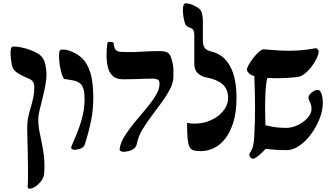

<svg xmlns="http://www.w3.org/2000/svg" viewBox="-20 -905 2003 1165"><path d="M161 240Q155 240 151 237Q147 234 148 222Q150 201 150 166Q150 131 149.5 89Q149 47 148 5Q147 -37 146 -72.5Q145 -108 145 -129Q145 -165 151.5 -195Q158 -225 166.5 -253Q175 -281 181.5 -310.5Q188 -340 188 -375Q188 -397 180 -408.5Q172 -420 158 -426.5Q144 -433 124 -441.5Q104 -450 80 -467Q72 -472 62.5 -484.5Q53 -497 48 -536Q45 -555 44 -575Q43 -595 46.5 -609Q50 -623 60 -623Q82 -623 109 -617.5Q136 -612 162 -602.5Q188 -593 209 -580.5Q230 -568 239 -553Q250 -538 256 -510Q262 -482 262 -455Q262 -421 254.5 -383Q247 -345 237.5 -307Q228 -269 220 -236Q212 -203 212 -180Q212 -147 218.5 -112Q225 -77 233.5 -37.5Q242 2 247 48Q252 94 248 148Q245 174 229 194.5Q213 215 193.5 227.5Q174 240 161 240Z M431 4Q425 4 417 -0.5Q409 -5 414 -18Q423 -40 436 -70Q449 -100 462 -136.5Q475 -173 484 -215Q493 -257 493 -303Q494 -363 475.5 -388.5Q457 -414 407 -420Q399 -422 390 -423Q381 -424 372 -425Q366 -426 359 -444Q352 -462 346.5 -488.5Q341 -515 339 -541.5Q337 -568 339.5 -586Q342 -604 352 -604Q363 -604 374 -603.5Q385 -603 399 -598Q447 -582 479 -551Q511 -520 528.5 -463Q546 -406 546 -313Q546 -238 532.5 -172Q519 -106 495 -30Q489 -10 467.5 -3Q446 4 431 4Z M706 -2Q711 -40 737.5 -81.5Q764 -123 799 -165Q834 -207 868.5 -248Q903 -289 925.5 -326.5Q948 -364 948 -396Q949 -417 935 -423Q921 -429 907 -428Q879 -428 858.5 -427Q838 -426 819 -425.5Q800 -425 778 -424.5Q756 -424 724 -424Q687 -424 665.5 -443Q644 -462 635.5 -494Q627 -526 626.5 -565.5Q626 -605 632 -646Q633 -650 642 -651Q651 -652 660.5 -650Q670 -648 670 -640Q672 -614 682 -603Q692 -592 710 -590.5Q728 -589 751 -589Q793 -588 840.5 -591.5Q888 -595 946 -595Q981 -595 995 -587Q1009 -579 1016 -561Q1024 -540 1029 -514Q1034 -488 1032 -434Q1030 -399 1010 -361Q990 -323 960.5 -283Q931 -243 900 -201.5Q869 -160 844.5 -119.5Q820 -79 812 -39Q807 -7 780.5 4.5Q754 16 729 16Q720 16 712.5 12Q705 8 706 -2Z M1115 -159Q1129 -158 1137 -156.5Q1145 -155 1160 -155Q1205 -155 1242 -168.5Q1279 -182 1306.5 -204Q1334 -226 1349 -253.5Q1364 -281 1364 -311Q1364 -365 1329.5 -394.5Q1295 -424 1224 -437Q1201 -442 1180 -461Q1159 -480 1159 -517Q1159 -546 1159 -573.5Q1159 -601 1159 -629Q1159 -657 1159 -686Q1159 -717 1150.5 -726Q1142 -735 1125 -740Q1112 -745 1106 -755.5Q1100 -766 1094 -798Q1091 -817 1090 -836.5Q1089 -856 1092.5 -870.5Q1096 -885 1107 -885Q1125 -885 1146.5 -876Q1168 -867 1183 -857Q1199 -846 1205 -825Q1211 -804 1211 -781Q1211 -750 1211 -712.5Q1211 -675 1211 -653Q1211 -632 1221.5 -615.5Q1232 -599 1267 -591Q1338 -573 1376.5 -502.5Q1415 -432 1415 -312Q1415 -225 1396 -163.5Q1377 -102 1346 -63Q1315 -24 1277 -6Q1239 12 1200 12Q1173 12 1156.5 8Q1140 4 1131 -12Q1122 -28 1118.5 -63Q1115 -98 1115 -159Z M1478 -482Q1478 -491 1489 -511.5Q1500 -532 1517 -553.5Q1534 -575 1551 -590.5Q1568 -606 1580 -606Q1597 -605 1629 -602Q1661 -599 1703 -597.5Q1745 -596 1793.5 -599Q1842 -602 1892 -612Q1902 -614 1908 -605.5Q1914 -597 1914 -594Q1914 -578 1902.5 -553Q1891 -528 1871.5 -502Q1852 -476 1828.5 -457.5Q1805 -439 1781 -437Q1720 -431 1677 -430.5Q1634 -430 1602 -432Q1598 -417 1595 -393.5Q1592 -370 1590.5 -340Q1589 -310 1588.5 -277Q1588 -244 1589 -210Q1590 -176 1591 -145Q1610 -140 1633 -136Q1656 -132 1678 -130.5Q1700 -129 1715 -129Q1744 -129 1771.5 -139.5Q1799 -150 1821.5 -167Q1844 -184 1857 -203.5Q1870 -223 1870 -241Q1870 -269 1861 -284.5Q1852 -300 1852 -313Q1852 -324 1861.5 -334.5Q1871 -345 1884 -352.5Q1897 -360 1909.5 -359Q1922 -358 1926 -346Q1930 -339 1933 -328.5Q1936 -318 1937.5 -306.5Q1939 -295 1939 -283Q1939 -235 1919 -184.5Q1899 -134 1867 -90.5Q1835 -47 1796 -20.5Q1757 6 1719 6Q1693 6 1670 5Q1647 4 1627 2Q1607 0 1592 -2Q1577 15 1557.5 32Q1538 49 1526 55Q1515 61 1506 55.5Q1497 50 1494 41Q1491 32 1495 25Q1503 13 1508 2.5Q1513 -8 1517 -26.5Q1521 -45 1523 -80Q1528 -170 1527.5 -262Q1527 -354 1523 -444Q1505 -447 1491.5 -460Q1478 -473 1478 -482Z"/></svg>

Font: Noto Rashi Hebrew
Style: Bold
Weight: 700
Version: Version 1.006